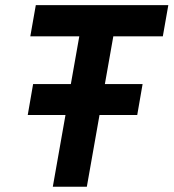

<svg xmlns="http://www.w3.org/2000/svg" viewBox="-20 -713 663 733"><path d="M85.9 -273.9H230L181.6 0H311.5L359.9 -273.9H503.9L524.4 -392.1H380.4L412.6 -574.2H601.6L622.6 -693.4H116.7L95.7 -574.2H282.7L250.5 -392.1H106.4Z"/></svg>

Font: Cascadia Mono NF
Style: Bold Italic
Weight: 700
Italic angle: -10°
Monospace: yes
Designer: Aaron Bell
Foundry: Saja Typeworks
Version: Version 2404.023